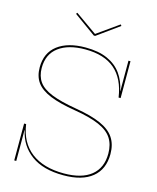

<svg xmlns="http://www.w3.org/2000/svg" viewBox="-137 -1044 935 1147"><g transform="rotate(15 330.0 -470.0)"><path d="M335 -843.5H326.5L190.5 -941.5L196.5 -949.5L331 -854.5L465 -949.5L471 -941.5ZM366.5 10Q240.5 10 166.8 -44.2Q93 -98.5 74.5 -190.5H70L73 -228Q88.5 -117.5 164 -59.5Q239.5 -1.5 366 -1.5Q476.5 -1.5 534.8 -48.8Q593 -96 593 -184.5Q593 -240.5 568 -279Q543 -317.5 486 -342.2Q429 -367 334.5 -382.5Q235.5 -398.5 176 -423Q116.5 -447.5 90 -484.5Q63.5 -521.5 63.5 -576.5Q63.5 -666.5 126.2 -714.2Q189 -762 298.5 -762Q379.5 -762 434.5 -737.2Q489.5 -712.5 521.5 -667.8Q553.5 -623 564.5 -563.5H569.5L565.5 -524Q549 -637 483.2 -693.8Q417.5 -750.5 299.5 -750.5Q195.5 -750.5 135.8 -706Q76 -661.5 76 -576.5Q76 -526 100.5 -491.5Q125 -457 182 -434Q239 -411 337 -394.5Q433.5 -378.5 492.8 -352.2Q552 -326 579 -285.2Q606 -244.5 606 -185Q606 -91 544.2 -40.5Q482.5 10 366.5 10ZM60.5 0V-228H73V0ZM565.5 -524V-752H578V-524Z"/></g></svg>

Font: Hepta Slab ExtraLight Thin
Style: Regular
Weight: 250
Version: Version 1.102